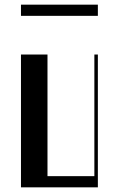

<svg xmlns="http://www.w3.org/2000/svg" viewBox="-20 -804 510 824"><path d="M70 -570H183.8V-48H385V-570H400V0H70ZM70 -784H400V-736H70Z"/></svg>

Font: Facade Sud
Style: Regular
Weight: 100
Designer: Éléonore Fines
Foundry: Velvetyne Type Foundry
Version: Version 1.001;Glyphs 3.2 (3202)